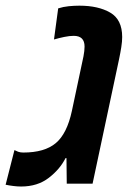

<svg xmlns="http://www.w3.org/2000/svg" viewBox="-48 -660 459 690"><path d="M27.8 10.3Q14.6 10.3 0.5 8.5Q-13.7 6.8 -27.8 3.9L3.9 -120.6Q9.3 -117.7 17.1 -114.7Q24.9 -111.8 35.6 -111.8Q112.3 -111.8 152.6 -145.8Q192.9 -179.7 210.4 -261.7L252 -457.5Q255.9 -478 255.9 -492.7Q255.9 -531.2 216.8 -531.2Q202.1 -531.2 183.1 -527.3Q164.1 -523.4 146 -518.1L161.1 -629.9Q179.2 -635.7 199.2 -637.7Q219.2 -639.6 237.3 -639.6Q305.2 -639.6 348.1 -614.7Q391.1 -589.8 391.1 -526.9Q391.1 -510.7 387.9 -490.7Q384.8 -470.7 379.9 -447.3L284.7 0H191.9L190.9 -91.8H187.5Q167.5 -51.8 127.2 -20.8Q86.9 10.3 27.8 10.3Z"/></svg>

Font: Open Sans Condensed
Style: Bold Italic
Weight: 700
Width: 3
Italic angle: -12°
Designer: Monotype Design Team
Foundry: Monotype Imaging Inc.
Version: Version 3.003; ttfautohint (v1.8.4)